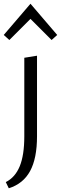

<svg xmlns="http://www.w3.org/2000/svg" viewBox="-34 -718 326 1027"><path d="M-14 -531 129 -698 272 -531 242 -504 129 -617 16 -504ZM96 -409 164 -420V11Q164 129 127 197Q90 265 13 289L-3 256Q47 231 71.5 171.5Q96 112 96 11Z"/></svg>

Font: Ysabeau Infant
Style: Regular
Weight: 400
Designer: Christian Thalmann (Catharsis Fonts)
Version: Version 0.003